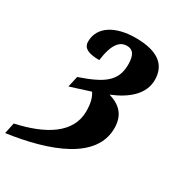

<svg xmlns="http://www.w3.org/2000/svg" viewBox="-275 -666 946 1024"><g transform="rotate(30 198.0 -154.0)"><path d="M-75 173 -89 240C166 204 403 116 403 -73C403 -154 361 -195 291 -216C392 -257 461 -319 461 -404C461 -489 408 -548 261 -548C142 -548 50 -499 50 -404C50 -364 85 -348 151 -348C165 -456 200 -488 242 -488C276 -488 297 -468 297 -404C297 -299 230 -258 94 -211L79 -144L202 -183C218 -160 228 -127 228 -77C228 59 99 135 -75 173Z"/></g></svg>

Font: Noto Serif Condensed Black
Style: Italic
Weight: 900
Width: 3
Italic angle: -12°
Designer: Monotype Design Team
Foundry: Monotype Imaging Inc.
Version: Version 2.013